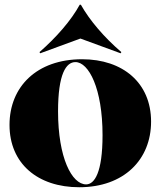

<svg xmlns="http://www.w3.org/2000/svg" viewBox="-20 -772 675 807"><path d="M313 15C501 15 615 -101 615 -261C615 -424 496 -523 325 -523C134 -523 20 -407 20 -247C20 -84 139 15 313 15ZM146 -553 149 -548 318 -610 487 -548 490 -553C418 -615 357 -686 320 -752H315C279 -686 217 -615 146 -553ZM224 -304C224 -462 258 -511 297 -511C353 -511 411 -400 411 -204C411 -46 377 3 342 3C282 3 224 -109 224 -304Z"/></svg>

Font: Nyght Serif Dark
Style: Regular
Weight: 800
Designer: Maksym Kobuzan
Version: Version 0.410;Glyphs 3.1.2 (3151)